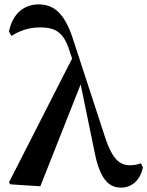

<svg xmlns="http://www.w3.org/2000/svg" viewBox="-20 -840 672 876"><path d="M623 -95C608 -89 589 -86 573 -86C526 -86 493 -114 461 -209L311 -668C275 -775 229 -820 156 -820C88 -820 36 -775 21 -696L32 -676C65 -697 108 -715 162 -715C228 -715 266 -696 292 -623L309 -573L21 -8L27 1L164 10L348 -455L412 -144C438 -12 483 16 533 16C581 16 620 -18 632 -76Z"/></svg>

Font: Source Han Serif
Style: Bold
Weight: 700
Designer: Ryoko NISHIZUKA 西塚涼子 (kana & ideographs); Frank Grießhammer (Latin, Greek & Cyrillic); Wenlong ZHANG 张文龙 (bopomofo); San
Foundry: Adobe Systems Incorporated
Version: Version 1.001;PS 1.001;hotconv 16.6.54;makeotf.lib2.5.65590